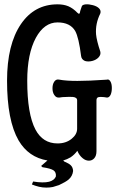

<svg xmlns="http://www.w3.org/2000/svg" viewBox="-20 -731 540 891"><path d="M337.9 -265.6V-133.8Q337.9 -107.4 312.5 -86.9Q286.1 -65.4 247.1 -65.4Q178.7 -65.4 144.5 -129.9Q106.4 -202.1 106.4 -356.4Q106.4 -481.4 146.5 -555.7Q185.5 -627 247.1 -627Q305.7 -627 329.1 -586.9Q345.7 -556.6 356.4 -470.7Q358.4 -455.1 374 -448.2Q388.7 -443.4 408.2 -448.2Q426.8 -453.1 437.5 -464.8Q449.2 -477.5 445.3 -492.2Q428.7 -542 425.8 -571.3Q421.9 -621.1 445.3 -668Q450.2 -681.6 439.5 -692.4Q429.7 -702.1 411.1 -707Q392.6 -711.9 377.9 -710.9Q361.3 -709 359.4 -701.2L352.5 -680.7Q350.6 -668.9 348.6 -668Q345.7 -665 338.9 -671.9Q319.3 -692.4 296.9 -702.1Q275.4 -710.9 247.1 -710.9Q139.6 -710.9 77.1 -619.1Q12.7 -524.4 12.7 -356.4Q12.7 -171.9 66.4 -79.1Q112.3 -1 200.2 13.7L170.9 39.1L176.8 44.9Q215.8 50.8 228.5 59.6Q241.2 68.4 239.3 87.9Q232.4 105.5 208 112.3Q180.7 119.1 133.8 111.3L127.9 125Q144.5 131.8 161.1 135.7Q177.7 139.6 195.3 139.6Q210.9 139.6 225.6 136.7Q240.2 132.8 253.9 127.9Q285.2 113.3 297.9 102.5Q316.4 86.9 319.3 62.5Q318.4 44.9 307.6 35.2Q301.8 29.3 287.1 22.5Q281.2 19.5 278.3 18.6Q274.4 15.6 273.4 13.7Q291 8.8 307.6 -1Q325.2 -12.7 338.9 -31.2Q347.7 -9.8 363.3 2.9Q377 14.6 392.6 14.6Q407.2 14.6 417 3.9Q427.7 -7.8 427.7 -29.3V-265.6Q427.7 -278.3 437.5 -280.3Q444.3 -282.2 462.9 -280.3L475.6 -278.3Q486.3 -277.3 493.2 -291Q499 -303.7 499 -322.3Q499 -340.8 493.2 -351.6Q486.3 -365.2 475.6 -361.3Q390.6 -355.5 338.9 -355.5Q287.1 -355.5 255.9 -361.3Q240.2 -365.2 231.4 -351.6Q223.6 -339.8 223.6 -321.3Q223.6 -302.7 231.4 -291Q240.2 -276.4 255.9 -278.3L269.5 -280.3Q304.7 -282.2 317.4 -281.2Q337.9 -279.3 337.9 -265.6Z"/></svg>

Font: GungsuhChe
Style: Regular
Weight: 400
Monospace: yes
Version: Version 2.21